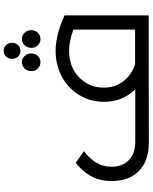

<svg xmlns="http://www.w3.org/2000/svg" viewBox="88 -921 834 1050"><g transform="rotate(-90 505.0 -396.0)"><path d="M708 -747.1Q708 -766.6 720.7 -779.8Q733.4 -793 752 -793Q770.5 -793 783.2 -779.8Q795.9 -766.6 795.9 -747.1Q795.9 -727.1 783.4 -714.1Q771 -701.2 752 -701.2Q732.9 -701.2 720.5 -714.1Q708 -727.1 708 -747.1ZM689.9 -591.8Q668.9 -591.8 655 -606.2Q641.1 -620.6 641.1 -642.1Q641.1 -663.1 655.3 -678Q669.4 -692.9 689.9 -692.9Q710 -692.9 723.9 -678Q737.8 -663.1 737.8 -642.1Q737.8 -620.6 723.9 -606.2Q710 -591.8 689.9 -591.8ZM768.1 -642.1Q768.1 -663.1 782.2 -678Q796.4 -692.9 816.9 -692.9Q836.9 -692.9 851.1 -678Q865.2 -663.1 865.2 -642.1Q865.2 -620.6 851.3 -606.2Q837.4 -591.8 816.9 -591.8Q795.9 -591.8 782 -606.2Q768.1 -620.6 768.1 -642.1ZM751 -508.8Q839.4 -508.8 945.8 -460V0L251 1Q150.4 1 95.2 -53Q40 -106.9 40 -202.1Q40 -265.6 65.4 -313.2Q90.8 -360.8 140.1 -398.9L203.1 -354Q159.2 -319.3 138.7 -283.2Q118.2 -247.1 118.2 -203.1Q118.2 -143.1 154.3 -108.2Q190.4 -73.2 256.8 -73.2H541Q473.1 -144 473.1 -245.1Q473.1 -319.3 510.5 -380.1Q547.9 -440.9 611.3 -474.9Q674.8 -508.8 751 -508.8ZM550.8 -246.1Q550.8 -184.1 585.4 -138.7Q620.1 -93.3 679.2 -74.2H868.2V-412.1Q803.2 -435.1 751 -435.1Q664.1 -435.1 607.4 -380.6Q550.8 -326.2 550.8 -246.1Z"/></g></svg>

Font: Montserrat-Arabic Light
Style: Regular
Weight: 300
Designer: Mohamed Gaber
Foundry: Kief Type Foundry
Version: Version 5.008;PS 005.008;hotconv 1.0.88;makeotf.lib2.5.64775